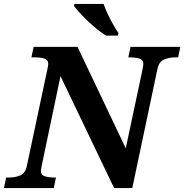

<svg xmlns="http://www.w3.org/2000/svg" viewBox="-43 -951 932 971"><path d="M-23 0 -12 -53H1Q33 -53 59 -63.5Q85 -74 93 -113L195 -593Q201 -620 201 -627Q201 -649 181 -655Q161 -661 129 -661H116L127 -714H349L593 -201L677 -596Q679 -607 680.5 -615Q682 -623 682 -627Q682 -649 661.5 -655Q641 -661 609 -661H606L617 -714H869L858 -661H845Q814 -661 787.5 -650.5Q761 -640 753 -601L626 0H534L263 -566L169 -118Q167 -107 165.5 -99Q164 -91 164 -87Q164 -65 185 -59Q206 -53 237 -53H240L229 0ZM494 -771Q465 -788 432.5 -816Q400 -844 372.5 -873Q345 -902 331 -921L334 -931H481Q489 -907 502.5 -878.5Q516 -850 530.5 -825Q545 -800 556 -784L553 -771Z"/></svg>

Font: Noto Serif
Style: Bold Italic
Weight: 700
Italic angle: -12°
Designer: Monotype Design Team
Foundry: Monotype Imaging Inc.
Version: Version 2.013